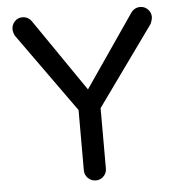

<svg xmlns="http://www.w3.org/2000/svg" viewBox="-51 -736 725 788"><g transform="rotate(-5 312.0 -341.5)"><path d="M266.6 -39.1V-288.1L33.2 -614.3Q25.4 -629.9 25.4 -641.6Q25.4 -660.2 38.1 -673.8Q50.8 -687.5 69.3 -687.5Q94.7 -687.5 109.4 -665L312.5 -369.1L515.6 -665Q530.3 -687.5 555.7 -687.5Q573.2 -687.5 586.4 -674.3Q599.6 -661.1 599.6 -643.6Q599.6 -631.8 591.8 -614.3L357.4 -288.1V-39.1Q357.4 -20.5 344.2 -7.3Q331.1 5.9 312.5 5.9Q293.9 5.9 280.3 -7.3Q266.6 -20.5 266.6 -39.1Z"/></g></svg>

Font: YuPearl-Regular
Style: Regular
Weight: 400
Designer: Max Yao
Foundry: Max-Everyday
Version: Version 1.011; ttfautohint (v1.8.3)